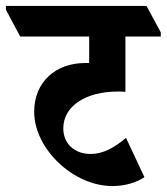

<svg xmlns="http://www.w3.org/2000/svg" viewBox="-82 -646 561 646"><path d="M296 -20C339 -20 378 -32 404 -50L342 -182C300 -147 263 -128 223 -128C168 -128 131 -163 131 -214C131 -290 208 -338 314 -338C322 -338 333 -338 340 -337V-523H459V-537L411 -626H-62V-613L-14 -523H218V-434C214 -434 209 -434 205 -434C105 -434 33 -370 33 -270C33 -145 165 -20 296 -20Z"/></svg>

Font: Noto Serif Devanagari ExtraCondensed ExtraBold
Style: Regular
Weight: 800
Width: 2
Designer: Universal Thirst, Indian Type Foundry and the Monotype Design Team
Foundry: Monotype Imaging Inc.
Version: Version 2.004